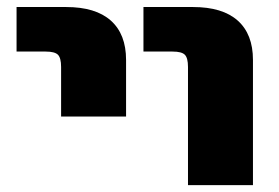

<svg xmlns="http://www.w3.org/2000/svg" viewBox="-20 -540 815 560"><path d="M28.3 -389.6V-519.5H172.9Q258.8 -519.5 303.2 -480Q347.7 -440.4 347.7 -365.2V-200.2H158.2V-344.7Q158.2 -371.1 148.9 -380.4Q139.6 -389.6 113.3 -389.6ZM398.4 -389.6V-519.5H543Q628.9 -519.5 673.3 -480Q717.8 -440.4 717.8 -365.2V0H528.3V-344.7Q528.3 -371.1 519 -380.4Q509.8 -389.6 483.4 -389.6Z"/></svg>

Font: GenEi M Gothic v2 Black
Style: Regular
Weight: 900
Version: Version 2.0